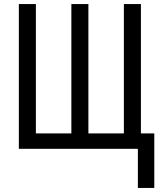

<svg xmlns="http://www.w3.org/2000/svg" viewBox="-20 -734 803 947"><path d="M741 193H660V0H73V-714H157V-76H332V-714H416V-76H591V-714H675V-76H741Z"/></svg>

Font: Noto Sans UI Cond
Style: Regular
Weight: 400
Width: 3
Designer: Monotype Design Team
Foundry: Monotype Imaging Inc.
Version: Version 1.001